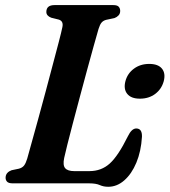

<svg xmlns="http://www.w3.org/2000/svg" viewBox="-20 -720 666 754"><path d="M329.5 0H30Q13.5 0 7.5 -6.8Q1.5 -13.5 2 -23.5Q2.5 -34 9 -41Q15.5 -48 25.5 -51.5L54 -57.5Q67.5 -61 74.5 -70Q81.5 -79 87 -97.5Q93 -119 104.2 -159.5Q115.5 -200 129.8 -251.8Q144 -303.5 158.8 -358.8Q173.5 -414 187 -465Q200.5 -516 210.8 -555Q221 -594 225 -613.5Q230 -637 211 -643L181 -650.5Q162 -658 162 -673Q162 -700 194 -700H425Q440.5 -700 446.2 -693.5Q452 -687 452 -677Q452 -666.5 445.5 -659.5Q439 -652.5 429.5 -649L396.5 -642Q385.5 -639 379 -631.5Q372.5 -624 367 -606.5Q359.5 -580.5 347.5 -537.8Q335.5 -495 321.5 -443.2Q307.5 -391.5 293.2 -338Q279 -284.5 266.2 -236.2Q253.5 -188 244.5 -152Q235.5 -116 232 -99.5Q226 -71 236 -59.5Q246 -48 271.5 -48H331Q378 -48 411 -77.8Q444 -107.5 482 -184.5Q497 -215.5 515 -215.5Q538.5 -215.5 537.5 -183Q534 -125.5 515.5 -81.2Q497 -37 468.2 -11.8Q439.5 13.5 405 13.5Q386.5 13.5 371.8 6.8Q357 0 329.5 0ZM529.5 -332.5Q495 -332.5 479.8 -351.2Q464.5 -370 472.5 -401Q480.5 -431.5 505.8 -450.2Q531 -469 566 -469Q601 -469 616 -450.5Q631 -432 623 -401Q614.5 -370 589.5 -351.2Q564.5 -332.5 529.5 -332.5Z"/></svg>

Font: Fraunces 72pt S050 SemiBold
Style: Italic
Weight: 600
Italic angle: -16°
Version: Version 1.000; ttfautohint (v1.8.3)